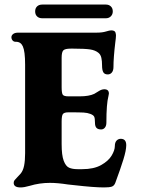

<svg xmlns="http://www.w3.org/2000/svg" viewBox="-20 -811 619 841"><path d="M40 -10Q40 -17 44 -22Q48 -27 55.5 -34.5Q63 -42 70 -50Q81 -63 85.5 -85Q90 -107 90 -140V-528Q90 -586 80 -608Q71 -628 50 -628H48Q40 -628 35 -634Q30 -640 30 -648Q30 -656 37.5 -662Q45 -668 60 -668H403Q428 -668 444 -673Q460 -678 467 -678Q483 -678 486 -668Q488 -660 488 -656Q488 -646 485 -625Q477 -558 477 -518Q477 -502 470 -493.5Q463 -485 452 -485Q438 -485 432.5 -494.5Q427 -504 427 -525Q427 -544 424 -557.5Q421 -571 412 -579Q398 -591 374.5 -594.5Q351 -598 301 -598H290Q265 -598 257.5 -590.5Q250 -583 250 -558V-429Q250 -403 255 -396Q260 -389 280 -389H329Q370 -389 393 -400Q399 -403 412 -411.5Q425 -420 437 -420Q457 -420 457 -401Q457 -398 455 -390Q446 -356 446 -274Q446 -260 439.5 -252Q433 -244 423 -244Q409 -244 402.5 -251Q396 -258 396 -274Q396 -293 392.5 -300Q389 -307 376 -312Q363 -317 346 -318Q329 -319 280 -319Q261 -319 255.5 -311.5Q250 -304 250 -279V-180Q250 -131 259 -107Q268 -83 282.5 -76.5Q297 -70 320 -70H340Q391 -70 423 -88Q455 -106 469 -129.5Q483 -153 483 -171Q483 -187 490.5 -195Q498 -203 509 -203Q533 -203 533 -175Q533 -153 520.5 -112.5Q508 -72 485 -10Q480 3 469.5 6.5Q459 10 435 10Q392 10 305 0L277 -3Q232 -10 199 -10Q153 -10 110 3Q86 10 70 10Q40 10 40 -10ZM134 -761Q134 -775 142.5 -783Q151 -791 165 -791H444Q457 -791 465.5 -783Q474 -775 474 -761Q474 -748 465.5 -739.5Q457 -731 444 -731H165Q151 -731 142.5 -739Q134 -747 134 -761Z"/></svg>

Font: Raigarh
Style: Bold
Weight: 700
Designer: jaikishan Patel
Foundry: MagicType
Version: Version 1.000